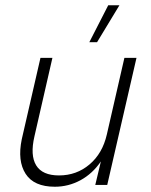

<svg xmlns="http://www.w3.org/2000/svg" viewBox="-20 -710 580 737"><path d="M322.8 -547.9 395.5 -689.9H438.5L352.5 -547.9ZM190.4 6.8Q110.4 6.8 78.4 -42.7Q46.4 -92.3 63.5 -175.3L135.3 -487.8H181.2L112.3 -187Q95.2 -113.8 118.9 -75.2Q142.6 -36.6 206.5 -36.6Q273.9 -36.6 323.7 -78.9Q373.5 -121.1 390.1 -193.8L457.5 -487.8H503.9L391.6 0H345.7L367.2 -90.3Q335.4 -43.5 289.1 -18.3Q242.7 6.8 190.4 6.8Z"/></svg>

Font: HK Grotesk Light Legacy Italic
Style: Regular
Weight: 300
Italic angle: -13°
Designer: Alfredo Marco Pradil
Foundry: Hanken Design Co.
Version: Version 2.022;PS 002.022;hotconv 1.0.88;makeotf.lib2.5.64775